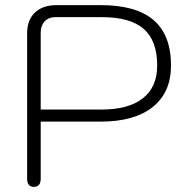

<svg xmlns="http://www.w3.org/2000/svg" viewBox="-20 -720 749 750"><path d="M86 -22V-590Q86 -642 116.5 -671Q147 -700 202 -700H373Q512 -700 580 -641.5Q648 -583 648 -464Q648 -359 576.5 -302Q505 -245 374 -245H139V-22Q139 10 112 10Q86 10 86 -22ZM594 -464Q594 -561 541.5 -607Q489 -653 378 -653H196Q170 -653 154.5 -636.5Q139 -620 139 -593V-292H376Q482 -292 538 -336Q594 -380 594 -464Z"/></svg>

Font: Kodchasan ExtraLight
Style: Regular
Weight: 275
Version: Version 1.000; ttfautohint (v1.6)